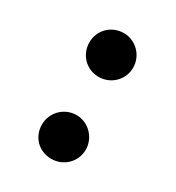

<svg xmlns="http://www.w3.org/2000/svg" viewBox="-126 -550 586 641"><g transform="rotate(30 166.5 -229.5)"><path d="M251 -387C251 -434 213 -472 167 -472C119 -472 82 -435 82 -388C82 -340 119 -303 166 -303C213 -303 251 -340 251 -387ZM251 -71C251 -117 213 -156 167 -156C120 -156 82 -118 82 -71C82 -23 118 13 166 13C213 13 251 -24 251 -71Z"/></g></svg>

Font: STIXGeneral
Style: Bold
Weight: 700
Designer: MicroPress Inc., with final additions and corrections provided by Coen Hoffman, Elsevier (retired)
Version: Version 1.1.0